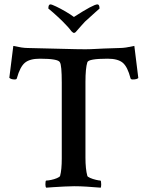

<svg xmlns="http://www.w3.org/2000/svg" viewBox="-20 -870 688 894"><path d="M195.3 3.9Q191.4 0 191.4 -11.7Q191.4 -29.3 195.3 -29.3Q203.1 -29.3 217.8 -32.2Q232.4 -35.2 245.1 -40.5Q257.8 -45.9 259.8 -50.8Q267.6 -79.1 267.6 -131.8V-485.4Q267.6 -567.4 258.8 -580.1Q251 -596.7 166 -596.7Q118.2 -596.7 95.7 -577.6Q73.2 -558.6 58.6 -505.9Q57.6 -500 48.8 -500Q31.2 -500 23.4 -507.8L42 -656.2Q63.5 -651.4 80.1 -648.9Q96.7 -646.5 109.4 -646.5Q197.3 -644.5 250.5 -643.1Q303.7 -641.6 333.5 -641.1Q363.3 -640.6 377.9 -640.6Q392.6 -640.6 401.9 -641.1Q411.1 -641.6 423.8 -642.1Q436.5 -642.6 462.9 -644Q489.3 -645.5 538.1 -646.5Q550.8 -646.5 567.4 -648.9Q584 -651.4 605.5 -656.2L624 -506.8Q617.2 -500 597.7 -500Q589.8 -500 587.9 -504.9Q574.2 -558.6 551.8 -577.6Q529.3 -596.7 481.4 -596.7Q391.6 -596.7 386.7 -580.1Q377.9 -552.7 377.9 -488.3V-135.7Q377.9 -83 386.7 -50.8Q387.7 -46.9 399.9 -41.5Q412.1 -36.1 426.8 -32.7Q441.4 -29.3 447.3 -29.3Q451.2 -29.3 451.2 -11.7Q451.2 -6.8 450.7 -2.9Q450.2 1 449.2 3.9Q413.1 1 382.8 -1Q352.5 -2.9 325.2 -2.9Q307.6 -2.9 279.8 -1.5Q252 0 227.5 1.5Q203.1 2.9 195.3 3.9ZM324.2 -716.8Q320.3 -716.8 312.5 -724.6Q304.7 -735.4 294.4 -746.6Q284.2 -757.8 271.5 -770.5Q260.7 -781.2 250 -791Q239.3 -800.8 228.5 -810.5Q217.8 -820.3 211.9 -824.7Q206.1 -829.1 205.1 -830.1Q205.1 -849.6 214.8 -849.6Q220.7 -849.6 241.2 -839.8Q261.7 -830.1 285.2 -816.4Q308.6 -802.7 324.2 -791Q415 -849.6 433.6 -849.6Q443.4 -849.6 443.4 -830.1Q441.4 -828.1 422.9 -812Q404.3 -795.9 376 -769.5Q371.1 -764.6 360.8 -752.9Q350.6 -741.2 335.9 -724.6Q330.1 -716.8 324.2 -716.8Z"/></svg>

Font: Crimson Text SemiBold
Style: Regular
Weight: 600
Designer: Sebastian Kosch
Foundry: Sebastian Kosch
Version: Version 1.100; ttfautohint (v1.8.4)